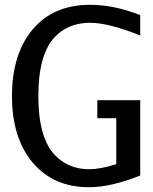

<svg xmlns="http://www.w3.org/2000/svg" viewBox="-20 -763 640 801"><path d="M30 -362Q30 -538 116.5 -640.5Q203 -743 356 -743Q455 -743 565 -700V-615Q432 -668 356 -668Q264 -668 207 -607Q140 -534 140 -362Q140 -191 207 -118Q264 -57 352 -57Q398 -57 465 -78V-270H386V-345H565V-31Q444 18 351 18Q203 18 116.5 -84.5Q30 -187 30 -362Z"/></svg>

Font: Edlo
Style: Regular
Weight: 400
Monospace: yes
Version: Version 0.01